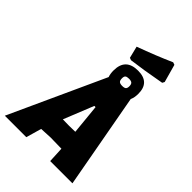

<svg xmlns="http://www.w3.org/2000/svg" viewBox="-288 -1120 1233 1233"><g transform="rotate(45 328.5 -503.5)"><path d="M526 -1007 543 -1001 577 -879 569 -864Q422 -837 325 -825L309 -831L289 -912Q418 -959 526 -1007ZM500 -647 618 0H416L411 -103V-107L312 -109L229 -105L199 0H4L300 -647Q292 -669 292 -699Q292 -810 405 -810Q511 -810 511 -706Q511 -672 500 -647ZM400 -732Q381 -732 373.5 -725.5Q366 -719 366 -702Q366 -683 374 -675.5Q382 -668 402 -668Q421 -668 428.5 -675Q436 -682 436 -699Q436 -717 428 -724.5Q420 -732 400 -732ZM366 -451 284 -247 340 -246 397 -247 377 -451Z"/></g></svg>

Font: Alegreya Sans Black
Style: Italic
Weight: 900
Italic angle: -7°
Designer: Juan Pablo del Peral
Foundry: Huerta Tipografica
Version: Version 2.007